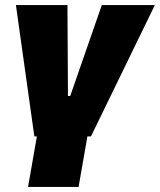

<svg xmlns="http://www.w3.org/2000/svg" viewBox="-20 -540 633 760"><path d="M116 0H126L91 200H291L326 0H340L593 -520H383L258 -160H249L247 -520H43Z"/></svg>

Font: Fixel Text 20240404 Black
Style: Italic
Weight: 900
Width: 4
Italic angle: -10°
Designer: AlfaBravo + MacPaw
Foundry: Kyrylo Tkachov, Marchela Mozhyna, Serhii Makarenko, Maria Weinstein, Zakhar Kryvoshyya
Version: Version 1.211;Glyphs 3.2 (3225)